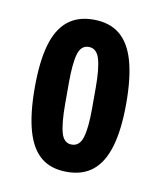

<svg xmlns="http://www.w3.org/2000/svg" viewBox="-53 -742 383 457"><g transform="rotate(10 138.5 -514.0)"><path d="M138 -330Q99 -330 75 -350Q51 -370 39.5 -411Q28 -452 28 -515Q28 -577 39.5 -617.5Q51 -658 75.5 -678Q100 -698 138 -698Q177 -698 201.5 -678Q226 -658 237.5 -617.5Q249 -577 249 -515Q249 -452 237 -411Q225 -370 200.5 -350Q176 -330 138 -330ZM138 -396Q157 -396 164 -419Q171 -442 171 -489V-540Q171 -586 164 -609Q157 -632 138 -632Q119 -632 112.5 -609Q106 -586 106 -540V-489Q106 -442 112.5 -419Q119 -396 138 -396Z"/></g></svg>

Font: Archivo ExtraCondensed
Style: Bold
Weight: 700
Width: 2
Designer: Hector Gatti
Foundry: Omnibus-Type
Version: Version 2.001